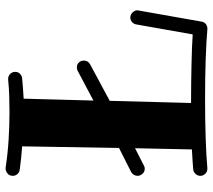

<svg xmlns="http://www.w3.org/2000/svg" viewBox="-58 -702 771 696"><g transform="rotate(-90 328.0 -353.5)"><path d="M598.1 -8.8Q596.7 1 589.4 6.6Q582 12.2 573.2 12.2H569.8Q549.8 10.3 522 8.8Q494.1 7.3 461.2 6.1Q428.2 4.9 391.4 4.4Q354.5 3.9 316.9 3.9Q279.3 3.9 242.7 4.4Q206.1 4.9 173.6 6.1Q141.1 7.3 113.5 8.8Q85.9 10.3 66.9 12.2H64.9Q53.7 12.2 46.4 4.4Q39.1 -3.4 39.1 -13.2Q39.1 -22.9 45.7 -30.3Q52.2 -37.6 62 -39.1Q76.2 -40.5 94.5 -41.5Q112.8 -42.5 134.8 -43.9L139.2 -250L76.2 -217.8Q71.8 -214.8 64.9 -214.8Q53.7 -214.8 46.4 -223.1Q39.1 -231.4 39.1 -241.2Q39.1 -248 42.7 -254.2Q46.4 -260.3 53.2 -264.2L140.1 -308.1L146 -659.2Q104 -662.1 61 -668Q51.3 -669.4 45.2 -676.8Q39.1 -684.1 39.1 -692.9Q39.1 -705.6 47.9 -712.4Q56.6 -719.2 64.9 -719.2H67.9Q119.6 -711.4 169.9 -708.3Q220.2 -705.1 270 -705.1Q300.3 -705.1 329.6 -706.1Q358.9 -707 388.2 -710H390.1Q401.4 -710 408.7 -702.4Q416 -694.8 416 -684.1Q416 -674.3 409.2 -667.2Q402.3 -660.2 392.1 -659.2Q374 -657.7 356 -656.2Q337.9 -654.8 318.8 -653.8L312 -400.9L419.9 -458Q422.4 -459.5 425.8 -460.2Q429.2 -460.9 432.1 -460.9Q443.4 -460.9 450.2 -453.4Q457 -445.8 457 -436Q457 -420.9 443.8 -413.1L311 -341.8L303.2 -46.9H316.9Q350.1 -46.9 382.8 -46.4Q415.5 -45.9 446 -45.2Q476.6 -44.4 503.4 -43.5Q530.3 -42.5 551.8 -41L587.9 -245.1Q589.4 -254.9 596.7 -261Q604 -267.1 612.8 -267.1Q623.5 -267.1 631.3 -259Q639.2 -251 639.2 -241.2Q639.2 -239.3 638.7 -238.3Q638.2 -237.3 638.2 -235.8Z"/></g></svg>

Font: Ribeye
Style: Regular
Weight: 400
Designer: Astigmatic (AOETI)
Foundry: Astigmatic (AOETI)
Version: Version 1.000